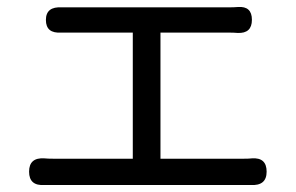

<svg xmlns="http://www.w3.org/2000/svg" viewBox="-20 -530 844 548"><path d="M695 -2Q685 -2 675 -2H404H133Q120 -2 107 -2Q63 1 63 -40Q63 -81 107 -78Q116 -77 133 -77H359V-437H178Q167 -437 155 -437Q111 -434 111 -473Q111 -512 157 -509Q168 -509 178 -509H629Q649 -509 659 -510Q699 -513 699 -473.5Q699 -434 658 -436Q648 -437 629 -437H438V-77H675Q691 -77 699 -78Q741 -81 741 -40Q741 1 695 -2Z"/></svg>

Font: GenSenRounded TW R
Style: Regular
Weight: 400
Version: Version 1.501;PS 1;hotconv 16.6.51;makeotf.lib2.5.65220